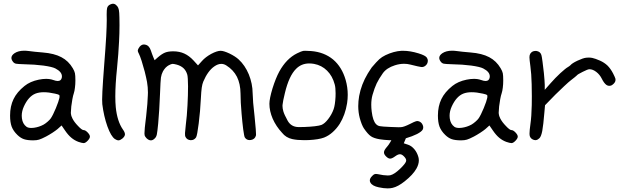

<svg xmlns="http://www.w3.org/2000/svg" viewBox="-20 -768 3425 1052"><path d="M219.2 -85.4Q229.5 -91.3 241.2 -101.6Q252.9 -111.8 258.3 -119.6Q270 -136.7 286.1 -175.3Q302.2 -214.4 305.7 -232.4Q307.6 -244.1 304.2 -247.6Q301.3 -250.5 281.7 -254.9Q247.1 -262.7 220.2 -262.7Q193.4 -262.7 173.8 -254.9Q135.7 -239.3 110.8 -184.6Q99.1 -158.7 99.1 -133.8Q99.1 -126.5 100.1 -119.6Q104 -88.9 125.5 -73.2Q134.8 -66.9 151.9 -66.9Q158.7 -66.9 166 -67.9Q194.3 -71.8 219.2 -85.4ZM409.7 9.3Q388.7 1.5 371.1 -13.2Q353.5 -27.8 336.9 -52.2Q330.6 -61.5 317.4 -80.6Q310.1 -73.7 294.9 -60.5Q285.6 -52.7 267.1 -40.5Q249 -28.8 232.4 -20Q207 -6.8 193.8 -2.9Q180.7 1 162.1 1Q130.4 1 111.3 -5.4Q92.8 -11.7 75.7 -28.3Q53.2 -49.8 43.9 -74.2Q35.2 -98.1 35.2 -134.8Q35.2 -186 54.2 -225.1Q72.8 -263.7 114.3 -296.9Q145 -321.8 192.4 -331.5Q213.9 -335.9 232.4 -335.9Q254.4 -335.9 272 -329.6Q286.6 -324.2 296.4 -324.2Q315.4 -324.2 318.8 -343.3Q319.3 -346.7 319.3 -349.6Q319.3 -374.5 283.2 -393.1Q266.1 -401.9 217.8 -408.7Q169.9 -415 111.8 -416Q77.6 -417 67.9 -418.9Q58.1 -420.9 51.8 -428.7Q42.5 -440.4 42.5 -450.7Q42.5 -464.4 59.1 -476.1Q80.1 -490.2 112.8 -490.2Q125 -490.2 138.7 -488.3Q148.9 -486.8 170.9 -484.4Q192.9 -481.9 213.9 -480.5Q276.9 -475.6 316.4 -454.6Q355.5 -434.1 378.9 -394Q388.2 -378.4 390.6 -366.7Q393.1 -355.5 393.1 -326.7Q393.1 -305.7 390.6 -287.6Q388.7 -269.5 384.3 -256.3Q380.4 -245.6 376.5 -224.1Q372.6 -203.1 370.6 -185.1Q368.2 -162.1 368.2 -150.4Q368.2 -146.5 368.7 -144Q369.6 -133.3 376.5 -119.6Q386.2 -99.6 407.7 -77.6Q428.7 -55.2 438 -55.2Q447.8 -55.2 460 -42.5Q472.7 -29.3 472.7 -19.5Q472.7 -9.8 460 3.4Q447.8 16.1 438 16.1Q434.6 16.1 426.3 14.2Q417.5 11.7 409.7 9.3Z M622.6 -733.9Q628.9 -726.1 631.3 -713.4Q633.8 -701.2 634.3 -671.9Q634.8 -651.4 634.8 -630.9Q634.8 -584 632.3 -540Q629.4 -477.1 621.1 -393.1Q611.8 -304.2 611.8 -240.2Q611.8 -207 614.3 -180.7Q622.1 -103.5 653.3 -58.6Q664.6 -43 664.6 -32.2Q664.6 -32.2 664.6 -30.8Q663.6 -20 650.4 -8.8Q638.7 0.5 629.9 1Q629.9 1 629.4 1Q620.6 1 609.4 -6.3Q588.4 -20.5 568.4 -75.7Q548.8 -130.9 540.5 -197.3Q539.6 -206.1 539.6 -222.7Q539.6 -240.2 541 -266.6Q543.5 -317.4 551.3 -418.5Q558.1 -502.9 562 -569.8Q564.9 -628.4 564.9 -656.2Q564.9 -660.2 564.9 -663.6Q564.5 -677.2 564.5 -688.5Q564.5 -714.4 566.9 -724.1Q570.8 -738.3 585.4 -744.1Q593.3 -747.6 599.6 -747.6Q603 -747.6 605.5 -746.6Q614.3 -744.1 622.6 -733.9Z M782.7 -10.7Q774.4 -19.5 772.5 -26.4Q771.5 -29.3 771.5 -37.1Q771.5 -47.9 773.4 -67.9Q774.4 -79.1 776.4 -94.7Q778.3 -110.4 780.8 -131.3Q789.1 -206.5 790 -245.6Q790.5 -253.4 790.5 -260.7Q790.5 -291 785.6 -318.8Q783.7 -330.1 780.3 -344.7Q776.9 -359.4 772.9 -376Q764.6 -405.8 755.9 -434.6Q746.6 -462.9 741.2 -473.1Q734.9 -484.9 734.9 -489.7Q734.9 -490.2 734.9 -490.2Q734.9 -495.1 739.7 -503.9Q751 -523.9 768.6 -524.4Q772 -524.4 775.4 -523.4Q797.4 -519.5 806.6 -491.2Q809.1 -483.4 813 -472.7Q816.9 -461.9 819.8 -455.1Q822.3 -449.2 827.1 -438Q833 -443.4 844.7 -453.6Q867.2 -473.1 884.8 -480Q901.9 -486.8 929.2 -486.8Q962.9 -486.8 989.7 -474.6Q1016.6 -462.4 1040.5 -436.5Q1048.8 -427.2 1064.9 -409.7Q1072.3 -418 1086.9 -434.1Q1105.5 -455.1 1137.2 -472.7Q1169.4 -489.7 1189 -489.7Q1205.6 -489.7 1237.8 -474.6Q1269.5 -459 1287.6 -442.4Q1322.3 -410.6 1343.3 -360.4Q1363.8 -309.6 1364.3 -256.8Q1364.3 -242.2 1367.2 -204.6Q1370.6 -167 1375 -128.9Q1378.9 -90.8 1381.3 -60.5Q1382.8 -40.5 1382.8 -31.7Q1382.8 -26.9 1382.3 -25.4Q1377 -4.9 1355 -1Q1351.1 -0.5 1347.2 -0.5Q1330.6 -0.5 1321.3 -15.1Q1317.9 -20.5 1312.5 -59.6Q1307.6 -98.6 1303.7 -145Q1301.3 -176.3 1299.3 -205.6Q1297.9 -235.4 1297.9 -255.4Q1297.4 -308.6 1278.3 -347.2Q1258.8 -385.3 1219.7 -409.7Q1206.5 -418 1192.4 -418Q1173.8 -418 1153.8 -403.8Q1118.7 -379.4 1093.8 -320.8Q1088.4 -308.1 1085.4 -287.6Q1082.5 -267.1 1080.6 -228.5Q1077.1 -157.7 1068.8 -91.8Q1060.5 -25.4 1054.2 -15.1Q1043.9 0 1026.4 0Q1025.4 0 1024.4 0Q1004.9 -1 996.1 -18.1Q993.2 -22.9 993.7 -39.1Q994.6 -55.2 998 -83.5Q1001 -105.5 1003.4 -133.8Q1005.9 -161.6 1007.3 -191.4Q1010.3 -246.6 1010.3 -295.4Q1009.8 -344.7 1006.3 -358.4Q1000 -380.4 985.8 -394Q971.2 -407.7 947.8 -414.1Q931.2 -418.5 924.3 -418Q917 -417 904.3 -410.2Q896 -405.8 887.2 -397Q878.9 -387.7 873 -377.4Q864.7 -361.8 861.8 -343.3Q859.4 -324.7 856.9 -257.3Q855.5 -216.8 852.5 -168Q849.1 -119.1 846.7 -90.8Q842.3 -45.4 839.4 -31.7Q836.4 -17.6 828.6 -10.3Q817.9 1 807.1 1Q806.6 1 806.2 1Q794.9 1 782.7 -10.7Z M1741.2 -83.5Q1759.3 -90.8 1778.3 -115.7Q1797.9 -141.1 1808.1 -169.9Q1815.9 -191.9 1818.4 -237.3Q1818.8 -248 1818.8 -257.3Q1818.8 -288.1 1814 -305.2Q1801.8 -351.6 1772 -380.9Q1742.7 -410.2 1700.7 -418Q1687 -420.4 1674.3 -420.4Q1631.3 -420.4 1602.1 -390.6Q1563.5 -352.5 1541 -258.3Q1529.8 -212.4 1528.3 -194.8Q1527.8 -191.4 1527.8 -188Q1527.8 -173.8 1532.7 -157.2Q1537.6 -140.1 1556.2 -106.4Q1575.2 -72.8 1614.3 -71.8Q1617.2 -71.8 1619.6 -71.8Q1622.6 -71.8 1625.5 -71.8Q1636.7 -71.8 1648.9 -72.3Q1677.2 -73.2 1704.1 -76.2Q1731.4 -79.6 1741.2 -83.5ZM1581.5 -5.9Q1546.4 -13.7 1525.4 -40.5Q1492.7 -75.7 1474.1 -117.7Q1456.1 -159.7 1456.1 -199.2Q1456.1 -227.1 1473.1 -283.7Q1490.7 -339.8 1510.3 -376Q1529.3 -410.6 1553.7 -436Q1578.6 -461.4 1607.4 -475.6Q1631.3 -487.3 1641.6 -489.3Q1646 -489.7 1653.8 -489.7Q1665 -489.7 1685.1 -488.3Q1756.3 -482.4 1805.2 -441.9Q1853.5 -400.9 1874 -329.6Q1885.3 -289.6 1885.3 -248.5Q1885.3 -226.1 1881.8 -202.6Q1871.6 -138.2 1841.3 -89.4Q1824.7 -63.5 1802.7 -43.9Q1781.2 -24.4 1755.4 -14.2Q1726.6 -3.4 1671.9 -0.5Q1658.2 0 1646 0Q1608.4 0 1581.5 -5.9Z M2055.2 258.3Q2020 251 2009.8 232.9Q2006.3 227.1 2006.3 220.7Q2006.3 208.5 2019.5 195.8Q2027.3 187.5 2033.2 186Q2038.6 184.1 2048.8 186Q2083 193.4 2103.5 193.4Q2112.8 193.4 2119.6 191.9Q2141.1 186.5 2172.4 156.7Q2200.2 129.9 2204.6 116.7Q2205.6 114.3 2205.6 111.3Q2205.6 101.1 2193.4 88.9Q2181.6 76.7 2170.9 77.1Q2160.6 77.1 2144.5 88.9Q2127.9 101.1 2117.7 101.1Q2107.4 101.1 2095.7 89.4Q2082.5 76.7 2084 64.9Q2085 53.7 2101.1 35.6Q2108.4 27.8 2118.2 11.2Q2121.6 5.4 2124.5 0Q2120.1 0 2111.3 0Q2085.9 -1 2060.5 -4.9Q2028.3 -10.3 2012.2 -21.5Q1995.6 -32.7 1973.6 -64.9Q1968.8 -71.8 1961.9 -88.4Q1955.6 -105 1951.2 -121.1Q1942.9 -152.8 1942.9 -186.5Q1942.9 -213.4 1947.8 -241.7Q1959.5 -305.7 1995.1 -365.2Q2001.5 -376 2008.3 -385.7Q2014.6 -395.5 2017.1 -398.9Q2044.9 -431.6 2058.6 -443.8Q2072.3 -456.1 2092.3 -465.8Q2137.7 -487.3 2179.7 -489.7Q2184.1 -489.7 2189 -489.7Q2227.5 -489.7 2273.4 -475.6Q2292.5 -469.7 2303.7 -463.9Q2314.9 -458 2318.8 -452.1Q2324.2 -443.8 2324.2 -435.1Q2324.2 -431.2 2323.2 -427.2Q2320.3 -414.1 2308.1 -405.8Q2298.3 -399.4 2287.6 -400.9Q2277.3 -401.9 2228.5 -414.1Q2211.9 -418.5 2193.8 -418.5Q2169.4 -418.5 2143.6 -410.2Q2098.6 -396 2077.6 -366.7Q2056.2 -336.4 2043.9 -311Q2031.7 -285.2 2021 -247.6Q2014.2 -223.6 2014.2 -193.8Q2014.2 -176.3 2016.6 -157.2Q2022.9 -105.5 2040.5 -87.9Q2049.3 -78.6 2061.5 -76.7Q2073.2 -74.2 2120.6 -72.3Q2148.4 -70.8 2164.6 -70.8Q2172.4 -70.8 2177.2 -71.3Q2192.4 -71.8 2226.6 -88.9Q2251 -101.6 2260.3 -104Q2269 -106.4 2277.3 -102.5Q2290.5 -96.7 2295.9 -83.5Q2301.8 -70.8 2296.4 -58.6Q2291 -47.4 2265.1 -33.7Q2239.7 -21 2203.6 -10.3Q2203.1 -8.8 2202.6 -7.3Q2199.2 1 2192.4 17.1Q2200.2 19.5 2215.8 24.9Q2234.9 31.2 2250.5 49.8Q2265.6 67.9 2272.5 92.8Q2274.9 101.6 2274.9 110.8Q2274.9 132.3 2261.7 155.8Q2242.7 189.5 2197.8 225.1Q2161.1 254.4 2131.3 261.2Q2119.1 264.2 2104 264.2Q2082.5 264.2 2055.2 258.3Z M2563.5 -85.4Q2573.7 -91.3 2585.4 -101.6Q2597.2 -111.8 2602.5 -119.6Q2614.3 -136.7 2630.4 -175.3Q2646.5 -214.4 2649.9 -232.4Q2651.9 -244.1 2648.4 -247.6Q2645.5 -250.5 2626 -254.9Q2591.3 -262.7 2564.5 -262.7Q2537.6 -262.7 2518.1 -254.9Q2480 -239.3 2455.1 -184.6Q2443.4 -158.7 2443.4 -133.8Q2443.4 -126.5 2444.3 -119.6Q2448.2 -88.9 2469.7 -73.2Q2479 -66.9 2496.1 -66.9Q2502.9 -66.9 2510.3 -67.9Q2538.6 -71.8 2563.5 -85.4ZM2753.9 9.3Q2732.9 1.5 2715.3 -13.2Q2697.8 -27.8 2681.2 -52.2Q2674.8 -61.5 2661.6 -80.6Q2654.3 -73.7 2639.2 -60.5Q2629.9 -52.7 2611.3 -40.5Q2593.3 -28.8 2576.7 -20Q2551.3 -6.8 2538.1 -2.9Q2524.9 1 2506.3 1Q2474.6 1 2455.6 -5.4Q2437 -11.7 2419.9 -28.3Q2397.5 -49.8 2388.2 -74.2Q2379.4 -98.1 2379.4 -134.8Q2379.4 -186 2398.4 -225.1Q2417 -263.7 2458.5 -296.9Q2489.3 -321.8 2536.6 -331.5Q2558.1 -335.9 2576.7 -335.9Q2598.6 -335.9 2616.2 -329.6Q2630.9 -324.2 2640.6 -324.2Q2659.7 -324.2 2663.1 -343.3Q2663.6 -346.7 2663.6 -349.6Q2663.6 -374.5 2627.4 -393.1Q2610.4 -401.9 2562 -408.7Q2514.2 -415 2456.1 -416Q2421.9 -417 2412.1 -418.9Q2402.3 -420.9 2396 -428.7Q2386.7 -440.4 2386.7 -450.7Q2386.7 -464.4 2403.3 -476.1Q2424.3 -490.2 2457 -490.2Q2469.2 -490.2 2482.9 -488.3Q2493.2 -486.8 2515.1 -484.4Q2537.1 -481.9 2558.1 -480.5Q2621.1 -475.6 2660.6 -454.6Q2699.7 -434.1 2723.1 -394Q2732.4 -378.4 2734.9 -366.7Q2737.3 -355.5 2737.3 -326.7Q2737.3 -305.7 2734.9 -287.6Q2732.9 -269.5 2728.5 -256.3Q2724.6 -245.6 2720.7 -224.1Q2716.8 -203.1 2714.8 -185.1Q2712.4 -162.1 2712.4 -150.4Q2712.4 -146.5 2712.9 -144Q2713.9 -133.3 2720.7 -119.6Q2730.5 -99.6 2752 -77.6Q2772.9 -55.2 2782.2 -55.2Q2792 -55.2 2804.2 -42.5Q2816.9 -29.3 2816.9 -19.5Q2816.9 -9.8 2804.2 3.4Q2792 16.1 2782.2 16.1Q2778.8 16.1 2770.5 14.2Q2761.7 11.7 2753.9 9.3Z M2897 -4.9Q2883.8 -12.7 2881.8 -27.3Q2881.3 -30.8 2881.3 -36.1Q2881.3 -52.7 2886.2 -87.4Q2889.2 -107.4 2891.1 -134.8Q2892.6 -162.1 2893.6 -192.4Q2894 -216.3 2894 -240.7Q2894 -273.4 2893.1 -307.1Q2891.6 -365.7 2886.2 -403.8Q2880.9 -442.9 2880.9 -454.6Q2880.9 -466.3 2885.7 -474.1Q2895.5 -488.8 2913.1 -488.8Q2916 -488.8 2918.9 -488.8Q2940.4 -485.8 2946.3 -466.8Q2948.7 -459.5 2952.6 -429.7Q2956.5 -399.4 2960 -368.2Q2961.9 -347.2 2963.4 -329.1Q2964.8 -311.5 2964.8 -302.7Q2964.8 -293.9 2964.8 -275.9Q2976.1 -288.1 2997.6 -313Q3021.5 -340.3 3050.3 -367.2Q3079.6 -394 3092.3 -400.9Q3095.7 -402.8 3099.6 -405.8Q3103.5 -408.7 3106 -411.1Q3114.3 -421.4 3144 -435.5Q3174.3 -449.7 3191.4 -451.7Q3198.7 -452.6 3205.6 -452.6Q3215.3 -452.6 3225.1 -450.7Q3241.2 -447.3 3267.1 -436Q3291 -425.3 3308.6 -408.7Q3325.7 -391.6 3338.9 -366.2Q3350.1 -344.2 3352.1 -336.4Q3352.5 -333.5 3352.5 -330.6Q3352.5 -325.2 3350.1 -319.8Q3347.7 -314.5 3341.8 -308.6Q3335.9 -303.2 3330.6 -300.3Q3315.9 -293.9 3302.7 -302.7Q3289.6 -312 3277.3 -336.9Q3266.1 -359.4 3247.1 -374Q3228 -388.7 3209.5 -388.7Q3200.7 -388.7 3172.9 -374.5Q3144.5 -360.8 3139.2 -353.5Q3138.2 -352.1 3128.9 -344.7Q3120.1 -337.4 3108.4 -328.6Q3096.7 -319.8 3071.8 -296.4Q3046.9 -273.4 3022.9 -249.5Q3004.4 -230 2966.3 -191.4Q2964.8 -178.7 2962.9 -153.3Q2957 -81.5 2951.2 -50.8Q2945.3 -20.5 2936 -11.2Q2926.8 -2 2917.5 -0.5Q2915.5 0 2913.6 0Q2905.8 0 2897 -4.9Z"/></svg>

Font: Casuwalt
Style: Regular
Weight: 400
Designer: Walter E Stewart
Version: 0.1